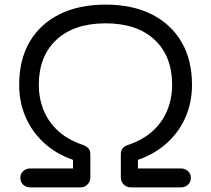

<svg xmlns="http://www.w3.org/2000/svg" viewBox="-20 -811 913 831"><path d="M111 0Q93 0 80.5 -11.5Q68 -23 68 -41Q68 -59 80.5 -70.5Q93 -82 111 -82H296V-119Q222 -145 170 -193Q118 -241 90.5 -305Q63 -369 63 -444Q63 -552 108 -629.5Q153 -707 237 -749Q321 -791 437 -791Q553 -791 636.5 -749Q720 -707 765.5 -629.5Q811 -552 811 -444Q811 -369 783.5 -305Q756 -241 703.5 -193Q651 -145 577 -119V-82H763Q781 -82 793.5 -70.5Q806 -59 806 -41Q806 -23 793.5 -11.5Q781 0 763 0H546Q528 0 515.5 -12.5Q503 -25 503 -43V-144Q503 -157 509 -166.5Q515 -176 532 -183Q598 -205 640.5 -243.5Q683 -282 704 -333.5Q725 -385 725 -444Q725 -568 649 -639Q573 -710 437 -710Q301 -710 224.5 -639Q148 -568 148 -444Q148 -385 169 -333.5Q190 -282 232.5 -243.5Q275 -205 341 -183Q358 -176 364.5 -166.5Q371 -157 371 -144V-43Q371 -25 358.5 -12.5Q346 0 328 0Z"/></svg>

Font: Comfortaa Medium
Style: Regular
Weight: 500
Designer: Johan Aakerlund
Foundry: Johan Aakerlund
Version: Version 3.104; ttfautohint (v1.8.1.43-b0c9)